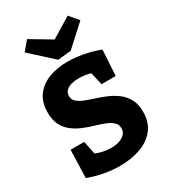

<svg xmlns="http://www.w3.org/2000/svg" viewBox="-233 -1082 1068 1208"><g transform="rotate(-30 301.0 -478.0)"><path d="M214 -527Q214 -502 233 -485Q252 -468 283.5 -455.5Q315 -443 353.5 -431Q392 -419 429.5 -402.5Q467 -386 498.5 -361.5Q530 -337 549.5 -300Q569 -263 569 -210Q569 -132 529 -82.5Q489 -33 422 -9.5Q355 14 275 14Q220 14 162 3.5Q104 -7 48 -28L54 -230H153L177 -112L161 -139Q189 -126 221 -119Q253 -112 283 -112Q315 -112 341 -120.5Q367 -129 383 -145.5Q399 -162 399 -187Q399 -215 380 -232.5Q361 -250 329.5 -262.5Q298 -275 260 -286Q222 -297 184.5 -312.5Q147 -328 115.5 -352Q84 -376 65 -412.5Q46 -449 46 -504Q46 -578 81 -625.5Q116 -673 176.5 -696.5Q237 -720 313 -720Q366 -720 425.5 -709Q485 -698 543 -676L532 -490H429L405 -594L423 -577Q400 -585 374.5 -589.5Q349 -594 323 -594Q294 -594 269 -587.5Q244 -581 229 -566Q214 -551 214 -527ZM460 -970 515 -905 366 -769 270 -759 110 -905 165 -970 376 -844 257 -846Z"/></g></svg>

Font: Bitter Thin ExtraBold
Style: Regular
Weight: 800
Version: Version 3.020